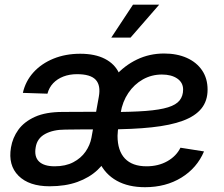

<svg xmlns="http://www.w3.org/2000/svg" viewBox="-20 -780 948 812"><path d="M189.9 7.8Q103 7.8 58.3 -36.6Q13.7 -81.1 26.4 -156.2Q33.2 -197.3 57.6 -231.2Q82 -265.1 127.9 -285.9Q173.8 -306.6 245.1 -306.6Q271.5 -306.6 295.4 -306.9Q319.3 -307.1 346.4 -307.1Q373.5 -307.1 408.7 -307.1L400.9 -232.9Q365.2 -232.9 327.4 -232.7Q289.6 -232.4 255.9 -231.9Q205.1 -231.9 170.9 -213.4Q136.7 -194.8 130.9 -156.7Q124 -117.2 145 -96.9Q166 -76.7 211.4 -76.7Q257.3 -76.7 289.8 -93.8Q322.3 -110.8 341.6 -138.4Q360.8 -166 366.7 -197.3L397.9 -370.6Q406.7 -418.9 384.8 -442.6Q362.8 -466.3 305.7 -466.3Q273.9 -466.3 248 -456.3Q222.2 -446.3 204.8 -428Q187.5 -409.7 180.7 -383.8L76.7 -387.2Q87.9 -437 121.6 -474.1Q155.3 -511.2 206.3 -532Q257.3 -552.7 319.3 -552.7Q381.8 -552.7 423.6 -531.2Q465.3 -509.8 483.6 -470.5Q502 -431.2 492.7 -378.9L453.1 -137.7L444.8 -135.7Q426.8 -93.3 392.3 -61Q357.9 -28.8 307.4 -10.5Q256.8 7.8 189.9 7.8ZM593.3 11.7Q522.9 11.7 473.9 -15.6Q424.8 -43 400.1 -94.7Q375.5 -146.5 378.4 -219.2Q379.9 -290.5 403.1 -351.3Q426.3 -412.1 466.3 -457.5Q506.3 -502.9 559.3 -528.3Q612.3 -553.7 673.8 -553.7Q728.5 -553.7 770 -535.2Q811.5 -516.6 834.7 -482.4Q857.9 -448.2 857.9 -400.9Q857.9 -353.5 832 -321.3Q806.2 -289.1 753.7 -269.5Q701.2 -250 621.3 -241.5Q541.5 -232.9 433.1 -232.9L445.3 -306.2Q536.1 -306.2 596.2 -310.8Q656.2 -315.4 690.7 -326.2Q725.1 -336.9 739.7 -355.5Q754.4 -374 754.4 -401.4Q754.4 -430.7 729.7 -447.8Q705.1 -464.8 664.6 -464.8Q621.1 -464.8 584.2 -444.1Q547.4 -423.3 522.7 -386.7Q498 -350.1 490.2 -302.7Q485.8 -275.9 482.9 -257.6Q480 -239.3 478.5 -227.1Q477.1 -214.8 477.1 -205.6Q477.1 -142.6 508.3 -109.6Q539.6 -76.7 599.6 -76.7Q649.4 -76.7 687.5 -98.1Q725.6 -119.6 743.2 -155.3L842.8 -139.6Q813 -69.3 747.1 -28.8Q681.2 11.7 593.3 11.7ZM450.7 -621.1 542.5 -760.3H653.3L532.2 -621.1Z"/></svg>

Font: Inter 16pt Medium
Style: Italic
Weight: 500
Italic angle: -9.3988°
Version: Version 4.001;git-66647c0bb